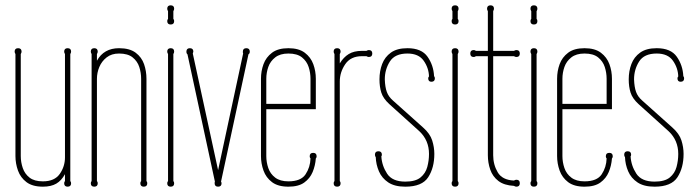

<svg xmlns="http://www.w3.org/2000/svg" viewBox="-20 -691 2612 721"><path d="M244 -11Q247 -8 247 -3Q247 10 234 10Q221 10 221 -3Q221 -8 224 -11V-37Q211 -13 191.5 -1.5Q172 10 141 10Q102 10 79.5 -7Q57 -24 47.5 -50.5Q38 -77 38 -105V-488Q35 -493 35 -497Q35 -510 48 -510Q61 -510 61 -497Q61 -493 58 -488V-105Q58 -82 65.5 -60Q73 -38 91 -24Q109 -10 141 -10Q185 -10 204.5 -38Q224 -66 224 -100V-488Q221 -493 221 -497Q221 -510 234 -510Q247 -510 247 -497Q247 -493 244 -488Z M530 -11Q533 -8 533 -3Q533 10 520 10Q507 10 507 -3Q507 -8 510 -11V-395Q510 -418 503 -439.5Q496 -461 478 -475.5Q460 -490 427 -490Q399 -490 380.5 -475.5Q362 -461 353 -439.5Q344 -418 344 -395V-11Q347 -8 347 -3Q347 10 334 10Q321 10 321 -3Q321 -8 324 -11V-488Q321 -493 321 -497Q321 -510 334 -510Q347 -510 347 -497Q347 -493 344 -488V-463Q370 -510 427 -510Q467 -510 489.5 -493Q512 -476 521 -450Q530 -424 530 -395Z M631 -620Q634 -617 634 -612Q634 -599 621 -599Q608 -599 608 -612Q608 -617 611 -620V-649Q608 -654 608 -658Q608 -671 621 -671Q634 -671 634 -658Q634 -654 631 -649ZM631 -11Q634 -8 634 -3Q634 10 621 10Q608 10 608 -3Q608 -8 611 -11V-488Q608 -493 608 -497Q608 -510 621 -510Q634 -510 634 -497Q634 -493 631 -488Z M810 -9Q812 -6 812 -3Q812 10 799 10Q786 10 786 -3Q786 -7 787 -9L684 -487Q680 -490 680 -497Q680 -510 693 -510Q706 -510 706 -497Q706 -496 704 -490L799 -52L893 -490Q893 -491 892.5 -492Q892 -493 892 -494V-497Q892 -510 905 -510Q918 -510 918 -497Q918 -490 913 -487Z M1166 -281H980V-105Q980 -82 987.5 -60Q995 -38 1013.5 -24Q1032 -10 1063 -10Q1110 -10 1127.5 -36.5Q1145 -63 1146 -96Q1143 -99 1143 -104Q1143 -117 1156 -117Q1169 -117 1169 -104Q1169 -99 1166 -96Q1164 -69 1154 -45Q1144 -21 1122.5 -5.5Q1101 10 1063 10Q1024 10 1001.5 -7Q979 -24 969.5 -50.5Q960 -77 960 -105V-395Q960 -424 969.5 -450Q979 -476 1001.5 -493Q1024 -510 1063 -510Q1102 -510 1124.5 -493Q1147 -476 1156.5 -450Q1166 -424 1166 -395ZM1146 -301V-395Q1146 -418 1139 -439.5Q1132 -461 1114 -475.5Q1096 -490 1063 -490Q1032 -490 1013.5 -475.5Q995 -461 987.5 -439.5Q980 -418 980 -395V-301Z M1256 -11Q1259 -8 1259 -3Q1259 10 1246 10Q1233 10 1233 -3Q1233 -8 1236 -11V-488Q1233 -493 1233 -497Q1233 -510 1246 -510Q1259 -510 1259 -497Q1259 -493 1256 -488V-453Q1270 -476 1289.5 -488Q1309 -500 1339 -500H1356Q1361 -503 1365 -503Q1378 -503 1378 -490Q1378 -477 1365 -477Q1361 -477 1356 -480H1339Q1297 -480 1276.5 -450Q1256 -420 1256 -385Z M1569 -212Q1595 -189 1603 -163.5Q1611 -138 1611 -113Q1611 -61 1588 -25.5Q1565 10 1502 10Q1462 10 1438 -6Q1414 -22 1403 -47.5Q1392 -73 1391 -101Q1388 -104 1388 -110Q1388 -123 1401 -123Q1414 -123 1414 -110Q1414 -106 1412 -104Q1414 -69 1433.5 -39Q1453 -9 1502 -9Q1540 -9 1559 -24.5Q1578 -40 1584.5 -64Q1591 -88 1591 -113Q1591 -164 1555 -198L1442 -300Q1419 -321 1412 -343Q1405 -365 1405 -393Q1405 -424 1415 -450.5Q1425 -477 1448 -493.5Q1471 -510 1510 -510Q1563 -510 1585.5 -478Q1608 -446 1610 -405Q1613 -402 1613 -397Q1613 -384 1600 -384Q1588 -384 1588 -397Q1588 -401 1591 -404Q1590 -436 1571 -463Q1552 -490 1510 -490Q1463 -490 1444 -460Q1425 -430 1425 -393Q1426 -364 1432.5 -346Q1439 -328 1455 -314Z M1699 -620Q1702 -617 1702 -612Q1702 -599 1689 -599Q1676 -599 1676 -612Q1676 -617 1679 -620V-649Q1676 -654 1676 -658Q1676 -671 1689 -671Q1702 -671 1702 -658Q1702 -654 1699 -649ZM1699 -11Q1702 -8 1702 -3Q1702 10 1689 10Q1676 10 1676 -3Q1676 -8 1679 -11V-488Q1676 -493 1676 -497Q1676 -510 1689 -510Q1702 -510 1702 -497Q1702 -493 1699 -488Z M1832 -108Q1832 -73 1849 -44Q1866 -15 1910 -13Q1915 -16 1919 -16Q1932 -16 1932 -3Q1932 10 1919 10Q1915 10 1910 7Q1873 5 1851.5 -11.5Q1830 -28 1821 -54Q1812 -80 1812 -108V-480H1767Q1764 -477 1759 -477Q1746 -477 1746 -490Q1746 -503 1759 -503Q1764 -503 1767 -500H1812V-649Q1809 -654 1809 -658Q1809 -671 1822 -671Q1835 -671 1835 -658Q1835 -655 1832 -649V-500H1910Q1915 -503 1919 -503Q1932 -503 1932 -490Q1932 -477 1919 -477Q1915 -477 1910 -480H1832Z M1995 -620Q1998 -617 1998 -612Q1998 -599 1985 -599Q1972 -599 1972 -612Q1972 -617 1975 -620V-649Q1972 -654 1972 -658Q1972 -671 1985 -671Q1998 -671 1998 -658Q1998 -654 1995 -649ZM1995 -11Q1998 -8 1998 -3Q1998 10 1985 10Q1972 10 1972 -3Q1972 -8 1975 -11V-488Q1972 -493 1972 -497Q1972 -510 1985 -510Q1998 -510 1998 -497Q1998 -493 1995 -488Z M2278 -281H2092V-105Q2092 -82 2099.5 -60Q2107 -38 2125.5 -24Q2144 -10 2175 -10Q2222 -10 2239.5 -36.5Q2257 -63 2258 -96Q2255 -99 2255 -104Q2255 -117 2268 -117Q2281 -117 2281 -104Q2281 -99 2278 -96Q2276 -69 2266 -45Q2256 -21 2234.5 -5.5Q2213 10 2175 10Q2136 10 2113.5 -7Q2091 -24 2081.5 -50.5Q2072 -77 2072 -105V-395Q2072 -424 2081.5 -450Q2091 -476 2113.5 -493Q2136 -510 2175 -510Q2214 -510 2236.5 -493Q2259 -476 2268.5 -450Q2278 -424 2278 -395ZM2258 -301V-395Q2258 -418 2251 -439.5Q2244 -461 2226 -475.5Q2208 -490 2175 -490Q2144 -490 2125.5 -475.5Q2107 -461 2099.5 -439.5Q2092 -418 2092 -395V-301Z M2505 -212Q2531 -189 2539 -163.5Q2547 -138 2547 -113Q2547 -61 2524 -25.5Q2501 10 2438 10Q2398 10 2374 -6Q2350 -22 2339 -47.5Q2328 -73 2327 -101Q2324 -104 2324 -110Q2324 -123 2337 -123Q2350 -123 2350 -110Q2350 -106 2348 -104Q2350 -69 2369.5 -39Q2389 -9 2438 -9Q2476 -9 2495 -24.5Q2514 -40 2520.5 -64Q2527 -88 2527 -113Q2527 -164 2491 -198L2378 -300Q2355 -321 2348 -343Q2341 -365 2341 -393Q2341 -424 2351 -450.5Q2361 -477 2384 -493.5Q2407 -510 2446 -510Q2499 -510 2521.5 -478Q2544 -446 2546 -405Q2549 -402 2549 -397Q2549 -384 2536 -384Q2524 -384 2524 -397Q2524 -401 2527 -404Q2526 -436 2507 -463Q2488 -490 2446 -490Q2399 -490 2380 -460Q2361 -430 2361 -393Q2362 -364 2368.5 -346Q2375 -328 2391 -314Z"/></svg>

Font: Wire One
Style: Regular
Weight: 400
Designer: Alexei Vanyashin, Gayaneh Bagdasaryan
Foundry: Cyreal
Version: Version 1.102; ttfautohint (v1.8.3)